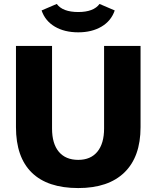

<svg xmlns="http://www.w3.org/2000/svg" viewBox="-20 -945 792 974"><path d="M61 -300V-712H244V-293Q244 -216 278.5 -175Q313 -134 377 -134Q440 -134 474 -175.5Q508 -217 508 -293V-712H693V-300Q693 -150 611.5 -70.5Q530 9 377 9Q221 9 141 -69.5Q61 -148 61 -300ZM191 -892 268 -925Q298 -884 377 -884Q455 -884 485 -925L562 -892Q544 -839 495 -810Q446 -781 377 -781Q307 -781 258 -810Q209 -839 191 -892Z"/></svg>

Font: Muli Black
Style: Regular
Weight: 900
Designer: Vernon Adams
Foundry: Vernon Adams
Version: Version 2.001